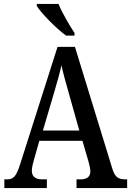

<svg xmlns="http://www.w3.org/2000/svg" viewBox="-20 -951 663 971"><path d="M314 -771H357V-784C332 -822 294 -886 276 -931H166V-921C187 -886 264 -807 314 -771ZM2 0H217V-44H192C157 -44 141 -60 141 -88C141 -104 147 -128 152 -144L179 -239H397L427 -136C432 -118 437 -97 437 -84C437 -58 420 -44 389 -44H367V0H623V-44H613C579 -44 562 -55 549 -95L359 -714H271L82 -121C62 -57 47 -44 16 -44H2ZM197 -291 254 -484C269 -535 282 -581 291 -621C299 -581 313 -532 329 -476L381 -291Z"/></svg>

Font: Noto Serif Thai Condensed Medium
Style: Regular
Weight: 500
Width: 3
Designer: Monotype Design Team
Foundry: Monotype Imaging Inc.
Version: Version 2.002